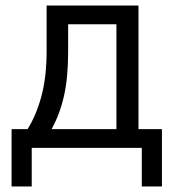

<svg xmlns="http://www.w3.org/2000/svg" viewBox="-20 -536 640 696"><path d="M22 -68H80Q112 -119 130.5 -188.5Q149 -258 149 -352V-516H482V-68H567V140H494V0H95V140H22ZM402 -68V-448H227V-348Q227 -255 212 -188.5Q197 -122 167 -68Z"/></svg>

Font: IBM Plex Mono
Style: Regular
Weight: 400
Monospace: yes
Designer: Mike Abbink, Paul van der Laan, Pieter van Rosmalen
Foundry: Bold Monday
Version: Version 2.3